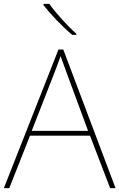

<svg xmlns="http://www.w3.org/2000/svg" viewBox="-20 -972 617 992"><path d="M235 -952H205V-945C240 -900 300 -836 353 -792H374V-798C329 -838 264 -909 235 -952ZM549 0H577L307 -716H282L0 0H28L135 -271H445ZM325 -594 435 -296H144L260 -593C270 -620 283 -652 293 -682C306 -645 317 -617 325 -594Z"/></svg>

Font: Noto Sans Thai Looped Thin
Style: Regular
Weight: 100
Designer: Sasikarn Vongin, Ben Mitchell
Foundry: The Fontpad Ltd
Version: Version 1.001